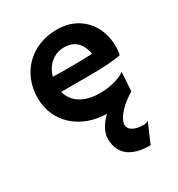

<svg xmlns="http://www.w3.org/2000/svg" viewBox="-186 -640 956 1032"><g transform="rotate(-30 292.0 -124.5)"><path d="M47.4 -252C47.4 -100.1 167 4.9 328.1 7.3C279.8 52.2 264.6 98.1 264.6 125C264.6 239.3 351.1 271 446.8 271L497.6 152.3L496.6 149.9C487.3 156.2 478 157.7 467.8 157.7C427.7 157.7 379.4 145.5 379.4 104C379.4 89.4 399.4 30.3 492.2 -25.4L501 -30.8C505.4 -86.9 507.3 -117.2 508.8 -148.9C488.8 -131.8 428.7 -107.4 353.5 -107.4C254.9 -107.4 190.9 -148.4 173.8 -217.8C214.8 -217.3 299.8 -217.8 345.7 -217.8C436.5 -217.8 512.2 -222.7 544.4 -231.4C547.4 -239.3 550.3 -259.3 550.3 -284.2C550.3 -416 461.9 -520 321.3 -520C155.3 -520 47.4 -401.9 47.4 -252ZM175.3 -310.5C192.4 -373.5 240.7 -417.5 306.2 -417.5C376 -417.5 408.7 -373.5 420.4 -312.5C386.7 -310.5 332.5 -309.1 302.7 -309.1C273.4 -309.1 207 -309.1 175.3 -310.5Z"/></g></svg>

Font: HammersmithOne
Style: Regular
Weight: 400
Designer: Nicole Fally
Foundry: Nicole Fally
Version: Version 1.003